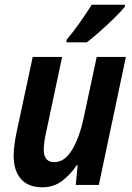

<svg xmlns="http://www.w3.org/2000/svg" viewBox="-20 -786 563 816"><path d="M349 -606Q370 -622 403 -651Q436 -680 466.5 -710Q497 -740 511 -758V-766H370Q348 -731 319.5 -690.5Q291 -650 263 -617L262 -606ZM306 -84H310L302 0H400L515 -544H391L336 -287Q318 -202 286.5 -149.5Q255 -97 211 -97Q166 -97 166 -149Q166 -178 175 -219L244 -544H119L49 -217Q38 -160 38 -124Q38 -61 69 -25.5Q100 10 160 10Q207 10 242.5 -16Q278 -42 306 -84Z"/></svg>

Font: Noto Sans UI SemiCondensed
Style: Bold Italic
Weight: 700
Width: 4
Designer: Monotype Design Team
Foundry: Monotype Imaging Inc.
Version: 1.001